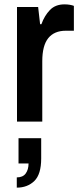

<svg xmlns="http://www.w3.org/2000/svg" viewBox="-20 -558 365 881"><path d="M58 0V-526H155L164 -447H170Q184 -486 209 -512Q234 -538 276 -538Q289 -538 300.5 -536Q312 -534 319 -531V-417H282Q229 -417 201.5 -383Q174 -349 174 -277V0ZM57 303V256Q85 256 98 238Q111 220 111 192H65V76H169V169Q169 242 137.5 272.5Q106 303 57 303Z"/></svg>

Font: Archivo SemiCondensed SemiBold
Style: Regular
Weight: 600
Width: 4
Designer: Hector Gatti
Foundry: Omnibus-Type
Version: Version 2.001; ttfautohint (v1.8.3)